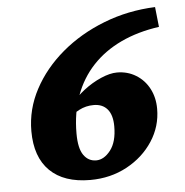

<svg xmlns="http://www.w3.org/2000/svg" viewBox="-47 -637 667 691"><g transform="rotate(-5 287.0 -291.0)"><path d="M210 -265.6Q229.5 -293 259.8 -316.4Q290 -339.8 322.8 -354Q355.5 -368.2 380.9 -368.2Q418.9 -368.2 449.2 -349.6Q479.5 -331.1 496.6 -298.8Q513.7 -266.6 513.7 -225.6Q513.7 -162.1 479 -108.9Q444.3 -55.7 384.8 -23.4Q325.2 8.8 252 8.8Q157.2 8.8 106.4 -41Q55.7 -90.8 55.7 -184.6Q55.7 -263.7 93.8 -335Q131.8 -406.2 198.2 -462.4Q264.6 -518.6 352.1 -552.7Q439.5 -586.9 538.1 -590.8L545.9 -518.6Q468.8 -507.8 407.7 -479Q346.7 -450.2 304.2 -404.8Q261.7 -359.4 239.3 -298.3Q216.8 -237.3 216.8 -162.1Q216.8 -108.4 233.9 -84Q251 -59.6 279.3 -59.6Q307.6 -59.6 331.1 -89.8Q354.5 -120.1 354.5 -175.8Q354.5 -216.8 336.9 -237.8Q319.3 -258.8 287.1 -258.8Q258.8 -258.8 234.4 -246.1Q210 -233.4 196.3 -216.8Z"/></g></svg>

Font: Crimson Pro Black
Style: Italic
Weight: 900
Italic angle: -12°
Designer: Jacques Le Bailly
Foundry: Baron von Fonthausen
Version: Version 1.003